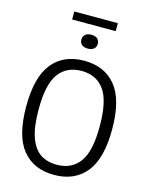

<svg xmlns="http://www.w3.org/2000/svg" viewBox="-148 -1131 964 1232"><g transform="rotate(15 333.5 -515.0)"><path d="M48 -370Q48 -566 122.8 -657.5Q197.5 -749 333.5 -749Q469 -749 544 -657.2Q619 -565.5 619 -370Q619 -174.5 544 -82.8Q469 9 333.5 9Q197.5 9 122.8 -82.5Q48 -174 48 -370ZM537 -367.5Q537 -537 484.5 -609.2Q432 -681.5 333.5 -681.5Q235 -681.5 182.5 -610.2Q130 -539 130 -372.5Q130 -257 154.5 -187.8Q179 -118.5 223.8 -88.5Q268.5 -58.5 333.5 -58.5Q432 -58.5 484.5 -130Q537 -201.5 537 -367.5ZM279 -876Q279 -897.5 293.5 -909.8Q308 -922 333.5 -922Q359 -922 373.5 -909.8Q388 -897.5 388 -876Q388 -854.5 373.5 -842.2Q359 -830 333.5 -830Q307.5 -830 293.2 -842Q279 -854 279 -876ZM188.5 -984.5V-1037.5H478V-984.5Z"/></g></svg>

Font: Encode Sans Semi Condensed
Style: Regular
Weight: 400
Width: 4
Designer: Multiple Designers
Foundry: Impallari Type
Version: Version 2.000